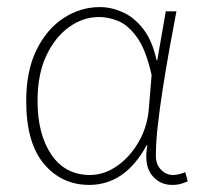

<svg xmlns="http://www.w3.org/2000/svg" viewBox="-20 -510 572 542"><path d="M232 12Q154 12 104 -47.5Q54 -107 54 -225Q54 -310 83 -369Q112 -428 159.5 -459Q207 -490 262 -490Q294 -490 326.5 -475.5Q359 -461 384.5 -428Q410 -395 422 -340H424L448 -478H478Q468 -426 458 -370Q448 -314 439.5 -259.5Q431 -205 425.5 -156.5Q420 -108 420 -70Q420 -46 434.5 -31Q449 -16 468 -16Q477 -16 486.5 -18.5Q496 -21 503 -24L510 2Q503 5 492 8.5Q481 12 466 12Q430 12 408 -16.5Q386 -45 396 -100H394Q333 12 232 12ZM234 -16Q274 -16 310.5 -41.5Q347 -67 371.5 -109.5Q396 -152 400 -202L408 -298Q392 -370 366.5 -405Q341 -440 313 -451Q285 -462 260 -462Q215 -462 175.5 -434Q136 -406 111 -353.5Q86 -301 86 -225Q86 -131 125 -73.5Q164 -16 234 -16Z"/></svg>

Font: Source Sans Variable
Style: Regular
Weight: 200
Designer: Paul D. Hunt
Foundry: Adobe Systems Incorporated
Version: Version 3.006;hotconv 1.0.111;makeotfexe 2.5.65597